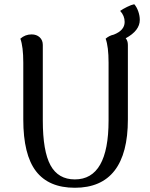

<svg xmlns="http://www.w3.org/2000/svg" viewBox="-20 -865 701 898"><path d="M633.8 -772Q633.8 -721.7 567.9 -686Q578.1 -674.3 578.1 -654.8V-306.2Q578.1 -147.5 515.9 -67.1Q453.6 13.2 330.1 13.2Q208 13.2 148.4 -64.2Q88.9 -141.6 88.9 -306.2V-571.8Q88.9 -647 75.2 -684.1Q97.7 -704.1 127.9 -704.1Q150.9 -704.1 165.5 -690.7Q180.2 -677.2 180.2 -654.8V-301.8Q180.2 -157.7 216.3 -91.8Q252.4 -25.9 330.1 -25.9Q487.8 -25.9 487.8 -301.8V-571.8Q487.8 -647 474.1 -684.1Q491.2 -698.7 512.2 -703.1Q563 -723.1 563 -762.2Q563 -791.5 542 -814Q554.2 -822.8 574.5 -832.8Q594.7 -842.8 607.9 -845.2Q619.1 -833 626.5 -812.3Q633.8 -791.5 633.8 -772Z"/></svg>

Font: Arima Madurai Medium
Style: Regular
Weight: 500
Designer: Joana Correia and Natanael Gama
Foundry: NDISCOVER
Version: Version 1.019;PS 001.019;hotconv 1.0.88;makeotf.lib2.5.64775